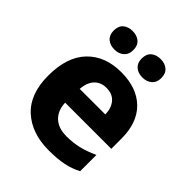

<svg xmlns="http://www.w3.org/2000/svg" viewBox="-211 -885 1024 1024"><g transform="rotate(45 300.5 -373.5)"><path d="M558 -309V-232H210Q212 -175 246 -142.5Q280 -110 341 -110Q392 -110 435 -120.5Q478 -131 525 -153V-30Q485 -9 439 0.5Q393 10 328 10Q199 10 121.5 -61Q44 -132 44 -270Q44 -412 115 -485.5Q186 -559 307 -559Q425 -559 491.5 -494Q558 -429 558 -309ZM213 -339H406Q405 -386 380.5 -415Q356 -444 310 -444Q269 -444 243 -417.5Q217 -391 213 -339ZM195 -757Q227 -757 248 -739.5Q269 -722 269 -687Q269 -654 248 -636Q227 -618 195 -618Q162 -618 141.5 -636Q121 -654 121 -687Q121 -722 141.5 -739.5Q162 -757 195 -757ZM406 -757Q438 -757 459 -739.5Q480 -722 480 -687Q480 -654 459 -636Q438 -618 406 -618Q373 -618 352.5 -636Q332 -654 332 -687Q332 -722 352.5 -739.5Q373 -757 406 -757Z"/></g></svg>

Font: Noto Sans UI ExtraBold
Style: Regular
Weight: 800
Designer: Monotype Design Team
Foundry: Monotype Imaging Inc.
Version: Version 1.001